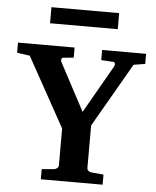

<svg xmlns="http://www.w3.org/2000/svg" viewBox="-58 -911 779 960"><g transform="rotate(5 331.5 -431.0)"><path d="M595.2 -610.8 410.2 -290V-78.1Q410.2 -68.4 416.5 -62.7Q422.9 -57.1 432.1 -56.2L493.2 -50.8V0H183.1V-50.8L244.1 -56.2Q252.4 -57.1 259.8 -62.7Q267.1 -68.4 267.1 -78.1V-262.2L74.2 -610.8L9.8 -620.1V-670.9H293.9V-620.1L241.2 -615.2Q235.8 -615.2 233.2 -607.9Q230.5 -600.6 235.8 -590.8L361.8 -354L498 -591.8Q503.4 -601.1 501.7 -608.6Q500 -616.2 493.2 -616.2L432.1 -620.1V-670.9H652.8V-620.1ZM161.1 -781.2V-861.8H501V-781.2Z"/></g></svg>

Font: Charis SIL Viet
Style: Bold
Weight: 700
Foundry: SIL International
Version: Version 5.000